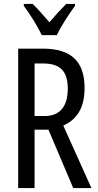

<svg xmlns="http://www.w3.org/2000/svg" viewBox="-20 -963 501 983"><path d="M194 -783H271C292 -829 334 -892 364 -933V-943H319C285 -908 267 -889 233 -849C203 -883 172 -920 147 -943H102V-933C137 -886 173 -827 194 -783ZM199 -714H73V0H157V-299H228L355 0H448L304 -320C381 -355 413 -419 413 -513C413 -647 346 -714 199 -714ZM200 -638C287 -638 327 -600 327 -509C327 -416 285 -369 209 -369H157V-638Z"/></svg>

Font: Noto Sans Devanagari ExtraCondensed
Style: Regular
Weight: 400
Width: 2
Designer: Jelle Bosma - Monotype Design Team
Foundry: Monotype Imaging Inc.
Version: Version 2.004